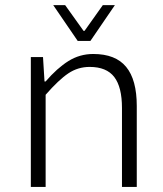

<svg xmlns="http://www.w3.org/2000/svg" viewBox="-20 -734 640 754"><path d="M285.2 -573.2 189 -713.9H235.8L308.1 -612.8H312L383.8 -713.9H431.2L335 -573.2ZM101.1 0V-509.8H148.9L154.8 -414.1H159.2Q204.1 -466.3 248.5 -494.1Q293 -522 346.2 -522Q433.6 -522 475.3 -471.4Q517.1 -420.9 517.1 -317.9V0H459V-310.1Q459 -392.1 428.7 -431.6Q398.4 -471.2 332 -471.2Q286.1 -471.2 248.5 -446Q210.9 -420.9 159.2 -361.8V0Z"/></svg>

Font: Office Code Pro D Light
Style: Regular
Weight: 300
Designer: Nathan Rutzky & Paul D. Hunt
Foundry: Adobe Systems Incorporated
Version: Version 1.004;PS 001.004;hotconv 1.0.70;makeotf.lib2.5.58329